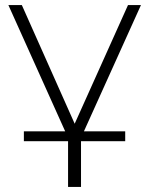

<svg xmlns="http://www.w3.org/2000/svg" viewBox="-20 -542 587 756"><path d="M74 14V-25H473V14ZM260 27 13 -522H66L286 -28H262L484 -522H535L287 27ZM299 -25V194H248V-25Z"/></svg>

Font: MOST Montserrat Light
Style: Regular
Weight: 300
Designer: Julieta Ulanovsky
Foundry: Julieta Ulanovsky
Version: Version 8.000;March 11, 2024;FontCreator 15.0.0.2926 64-bit